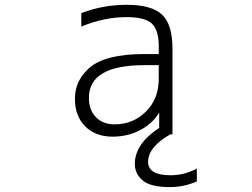

<svg xmlns="http://www.w3.org/2000/svg" viewBox="-20 -553 1040 792"><path d="M634.8 -284.2H575.2Q346.7 -284.2 346.7 -149.4Q346.7 -99.6 375.5 -69.8Q404.3 -40 453.1 -40Q528.3 -40 581.5 -92.3Q634.8 -144.5 634.8 -227.5ZM679.7 218.8Q601.6 218.8 568.8 191.4Q536.1 164.1 536.1 123Q536.1 41 636.7 -25.4V-88.9Q610.4 -44.9 562.5 -18.6Q509.8 10.7 444.3 10.7Q374 10.7 331.5 -31.7Q289.1 -74.2 289.1 -144.5Q289.1 -182.6 303.2 -213.9Q317.4 -245.1 348.6 -272.9Q379.9 -300.8 437 -315.4Q494.1 -330.1 575.2 -330.1H634.8V-363.3Q634.8 -429.7 606 -456.1Q577.1 -482.4 502 -482.4Q410.2 -482.4 315.4 -443.4V-499Q405.3 -533.2 502 -533.2Q605.5 -533.2 648.4 -492.7Q691.4 -452.1 691.4 -352.5V1H682.6Q591.8 52.7 590.8 114.3Q590.8 169.9 683.6 169.9Q739.3 169.9 792 142.6V195.3Q739.3 218.8 679.7 218.8Z"/></svg>

Font: Gen Shin Gothic Monospace Light
Style: Regular
Weight: 300
Designer: [Source Han Sans]
Ryoko NISHIZUKA  (kana & ideographs); Paul D. Hunt (Latin, Greek & Cyrillic); Wenlong ZHANG  (bopomofo
Version: Version 1.002.20150607